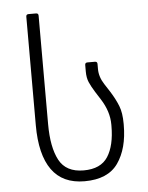

<svg xmlns="http://www.w3.org/2000/svg" viewBox="-52 -743 613 793"><g transform="rotate(-5 255.0 -346.0)"><path d="M86 -240V-690Q86 -700 96 -700H127Q137 -700 137 -690V-240Q137 -144 165.5 -90.5Q194 -37 267 -37Q338 -37 367.5 -83Q397 -129 397 -210V-216Q397 -270 363 -323L342 -356Q327 -380 319 -398.5Q311 -417 311 -443V-470Q311 -480 321 -480H352Q362 -480 362 -470V-449Q362 -416 383 -384L405 -350Q425 -318 436.5 -289Q448 -260 448 -215V-210Q448 -112 406 -52Q364 8 267 8Q176 8 131 -55Q86 -118 86 -240Z"/></g></svg>

Font: Barlow GEO Light
Style: Regular
Weight: 300
Designer: Jeremy Tribby
Foundry: Tribby Type
Version: Version 1.408